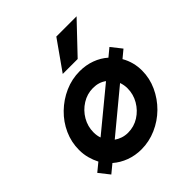

<svg xmlns="http://www.w3.org/2000/svg" viewBox="-175 -725 852 852"><g transform="rotate(-45 251.5 -299.0)"><path d="M52.8 -4.9 13.9 -54.2 52.8 -86.1Q41.7 -107.6 35.1 -131.9Q28.5 -156.2 28.5 -183.3Q28.5 -231.9 48.3 -276Q68.1 -320.1 103.5 -354.5Q138.9 -388.9 183.7 -408.7Q228.5 -428.5 277.8 -428.5Q316.7 -428.5 350.7 -416Q384.7 -403.5 410.4 -380.6L447.2 -411.1L486.1 -361.8L450 -331.9Q475.7 -287.5 475.7 -234.7Q475.7 -186.1 455.2 -141.7Q434.7 -97.2 400 -62.8Q365.3 -28.5 320.1 -8.7Q275 11.1 226.4 11.1Q187.5 11.1 153.1 -1.7Q118.8 -14.6 92.4 -37.5ZM135.4 -154.9 329.2 -314.6Q303.5 -334 266.7 -334Q229.9 -334 198.3 -314.2Q166.7 -294.4 147.9 -262.2Q129.2 -229.9 129.2 -193.1Q129.2 -171.5 135.4 -154.9ZM236.8 -83.3Q274.3 -83.3 305.6 -103.1Q336.8 -122.9 355.6 -155.2Q374.3 -187.5 374.3 -224.3Q374.3 -234.7 372.6 -244.8Q370.8 -254.9 367.4 -264.6L172.9 -103.5Q185.4 -94.4 201.7 -88.9Q218.1 -83.3 236.8 -83.3ZM216 -472.9 313.2 -610.4H440.3L309.7 -472.9Z"/></g></svg>

Font: Afacad SemiBold
Style: Italic
Weight: 600
Italic angle: -14°
Designer: Kristian Moeller
Foundry: Dicotype
Version: Version 1.000